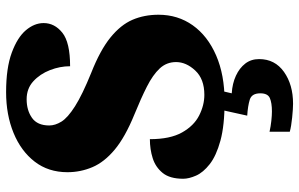

<svg xmlns="http://www.w3.org/2000/svg" viewBox="-200 -564 1004 645"><g transform="rotate(-90 302.5 -242.0)"><path d="M284 10Q203 10 152 -4Q101 -18 73 -40Q45 -62 34.5 -86Q24 -110 24 -129Q24 -174 43.5 -198Q63 -222 93 -231.5Q123 -241 157 -241Q157 -173 179.5 -133Q202 -93 236.5 -75.5Q271 -58 306 -58Q359 -58 387.5 -88.5Q416 -119 416 -153Q416 -185 394.5 -208Q373 -231 333.5 -251Q294 -271 240 -293Q164 -324 122 -359Q80 -394 63 -434Q46 -474 46 -518Q46 -582 81.5 -628Q117 -674 178 -699Q239 -724 315 -724Q396 -724 447.5 -705Q499 -686 523 -657.5Q547 -629 547 -598Q547 -561 514.5 -535Q482 -509 402 -509Q402 -543 389 -576.5Q376 -610 351.5 -632.5Q327 -655 291 -655Q254 -655 228.5 -637Q203 -619 203 -579Q203 -559 216 -538Q229 -517 267.5 -492.5Q306 -468 380 -438Q456 -408 498.5 -373.5Q541 -339 558 -299.5Q575 -260 575 -212Q575 -147 539.5 -97Q504 -47 438.5 -18.5Q373 10 284 10ZM276 240Q260 240 230 237Q200 234 182 229V161Q200 165 218.5 167Q237 169 250 169Q279 169 295 162Q311 155 311 130Q311 101 289.5 94.5Q268 88 236 86L257 -9H321L311 34Q344 36 370 48Q396 60 411 79.5Q426 99 426 126Q426 179 383 209.5Q340 240 276 240Z"/></g></svg>

Font: Noto Serif Kannada Black
Style: Regular
Weight: 900
Version: Version 2.003